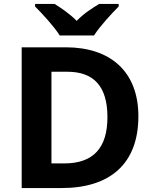

<svg xmlns="http://www.w3.org/2000/svg" viewBox="-20 -954 780 974"><path d="M283 -774H457C485 -819 546 -885 582 -921V-934H483C448 -913 403 -884 369 -848C334 -884 292 -912 257 -934H158V-921C195 -884 255 -819 283 -774ZM682 -364C682 -593 538 -714 314 -714H90V0H292C538 0 682 -123 682 -364ZM525 -360C525 -204 454 -125 306 -125H241V-590H322C454 -590 525 -518 525 -360Z"/></svg>

Font: Noto Kufi Arabic
Style: Bold
Weight: 700
Designer: Monotype Design Team, David Williams, Khaled Hosny
Foundry: Google LLC
Version: Version 2.109